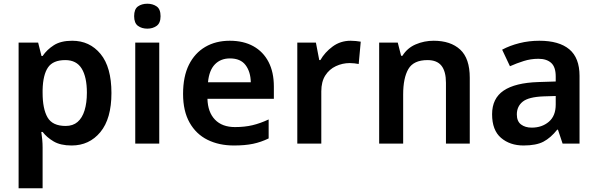

<svg xmlns="http://www.w3.org/2000/svg" viewBox="-20 -772 3212 1032"><path d="M368 -553Q462 -553 520.5 -482Q579 -411 579 -272Q579 -134 519.5 -62Q460 10 365 10Q305 10 268 -12Q231 -34 209 -63H202Q205 -44 207 -22Q209 0 209 20V240H80V-543H185L203 -471H209Q232 -505 269.5 -529Q307 -553 368 -553ZM331 -449Q265 -449 238 -409.5Q211 -370 209 -289V-273Q209 -187 235.5 -141Q262 -95 333 -95Q372 -95 397 -116.5Q422 -138 434.5 -178.5Q447 -219 447 -274Q447 -358 419 -403.5Q391 -449 331 -449Z M836 -543V0H707V-543ZM772 -752Q801 -752 822 -737.5Q843 -723 843 -685Q843 -648 822 -633Q801 -618 772 -618Q742 -618 721.5 -633Q701 -648 701 -685Q701 -723 721.5 -737.5Q742 -752 772 -752Z M1215 -553Q1289 -553 1342 -523.5Q1395 -494 1423.5 -439Q1452 -384 1452 -307V-241H1095Q1097 -169 1135.5 -129Q1174 -89 1243 -89Q1295 -89 1337 -99Q1379 -109 1424 -130V-28Q1383 -8 1340 1Q1297 10 1237 10Q1157 10 1095.5 -20.5Q1034 -51 999 -113Q964 -175 964 -267Q964 -361 995.5 -424Q1027 -487 1083.5 -520Q1140 -553 1215 -553ZM1216 -458Q1166 -458 1135 -426Q1104 -394 1098 -330H1328Q1327 -386 1300 -422Q1273 -458 1216 -458Z M1865 -553Q1877 -553 1893 -551.5Q1909 -550 1919 -548L1908 -428Q1899 -430 1885 -431.5Q1871 -433 1860 -433Q1821 -433 1785.5 -416.5Q1750 -400 1728.5 -366.5Q1707 -333 1707 -281V0H1578V-543H1678L1696 -449H1702Q1726 -491 1768 -522Q1810 -553 1865 -553Z M2311 -553Q2402 -553 2453.5 -505.5Q2505 -458 2505 -354V0H2377V-327Q2377 -388 2353 -418.5Q2329 -449 2278 -449Q2203 -449 2175 -401Q2147 -353 2147 -264V0H2018V-543H2118L2136 -472H2143Q2169 -514 2214.5 -533.5Q2260 -553 2311 -553Z M2879 -553Q2985 -553 3040 -507Q3095 -461 3095 -364V0H3004L2979 -75H2975Q2940 -31 2901 -10.5Q2862 10 2794 10Q2721 10 2673 -31Q2625 -72 2625 -158Q2625 -243 2687 -285Q2749 -327 2874 -331L2967 -334V-361Q2967 -412 2942.5 -434Q2918 -456 2874 -456Q2833 -456 2795 -444Q2757 -432 2721 -416L2679 -505Q2720 -527 2771.5 -540Q2823 -553 2879 -553ZM2902 -254Q2821 -251 2789.5 -225.5Q2758 -200 2758 -157Q2758 -120 2780.5 -103Q2803 -86 2838 -86Q2893 -86 2930 -117.5Q2967 -149 2967 -210V-256Z"/></svg>

Font: Noto Sans NKo Unjoined SemiBold
Style: Regular
Weight: 600
Designer: Monotype Design Team
Foundry: Monotype Imaging Inc.
Version: Version 2.004